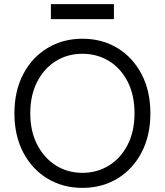

<svg xmlns="http://www.w3.org/2000/svg" viewBox="-20 -900 800 932"><path d="M380 12Q285 12 210 -33.5Q135 -79 92.5 -160.5Q50 -242 50 -350Q50 -458 92.5 -539.5Q135 -621 210 -666.5Q285 -712 380 -712Q476 -712 550.5 -666.5Q625 -621 667.5 -539.5Q710 -458 710 -350Q710 -242 667.5 -160.5Q625 -79 550.5 -33.5Q476 12 380 12ZM380 -61Q452 -61 509.5 -97Q567 -133 600 -198Q633 -263 633 -350Q633 -438 600 -503Q567 -568 509.5 -603.5Q452 -639 380 -639Q308 -639 251 -603.5Q194 -568 160.5 -503Q127 -438 127 -350Q127 -263 160.5 -198Q194 -133 251 -97Q308 -61 380 -61ZM227 -807V-880H533V-807Z"/></svg>

Font: Fustat
Style: Regular
Weight: 400
Designer: Mohamed Gaber, Khaled Hosny, Laura Garcia Mut
Foundry: Kief Type Foundry, Alif Type Foundry, Hard Type Foundry
Version: Version 1.007